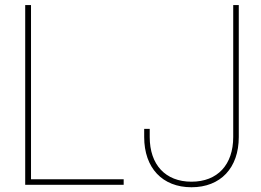

<svg xmlns="http://www.w3.org/2000/svg" viewBox="-20 -748 1055 777"><path d="M82 0H480.5V-22.5H105.5V-727.5H82ZM754.9 9.8C872.6 9.8 946.3 -68.4 946.3 -193.4V-727.5H923.8V-193.4C923.8 -81.5 860.4 -12.7 754.9 -12.7C649.4 -12.7 585.9 -81.5 585.9 -193.4V-226.6H563.5V-193.4C563.5 -68.4 637.2 9.8 754.9 9.8Z"/></svg>

Font: Raveo Display Display Thin
Style: Regular
Weight: 100
Designer: Jakub Foglar, Rasmus Andersson (Inter)
Foundry: Jakubfoglar.com
Version: Version 1.100;Glyphs 3.2.3 (3260)